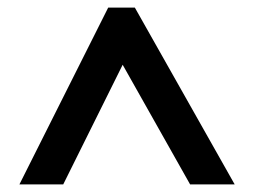

<svg xmlns="http://www.w3.org/2000/svg" viewBox="-20 -789 666 504"><path d="M31 -305 264 -769H334L596 -305H479L302 -619L146 -305Z"/></svg>

Font: Noto Sans Tamil UI
Style: Regular
Weight: 400
Designer: Jelle Bosma - Monotype Design Team
Foundry: Monotype Imaging Inc.
Version: Version 2.004